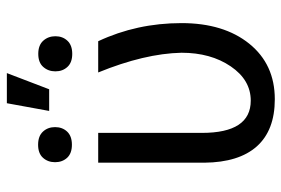

<svg xmlns="http://www.w3.org/2000/svg" viewBox="-156 -692 856 585"><g transform="rotate(-90 272.5 -399.0)"><path d="M160.6 -528.3H69.8V-204.6C70.5 -134.6 87.1 -81.4 119.6 -44.9C152.2 -8.5 200 9.8 263.2 9.8C334.1 9.8 390.5 -16.2 432.4 -68.1C474.2 -120 495.1 -188.8 495.1 -274.4C495.1 -365.2 476.7 -449.9 439.9 -528.3H344.7C383.1 -434.2 403.2 -349.6 404.8 -274.4C404.8 -215.2 391 -165.2 363.3 -124.5C335.6 -83.8 300.8 -63.5 258.8 -63.5C193.4 -63.5 160.6 -113.1 160.6 -212.4ZM251 -806.6 227.5 -677.7H293.5L342.8 -806.6ZM71.3 -659.7C71.3 -645 75.8 -632.8 84.7 -623C93.7 -613.3 106.9 -608.4 124.5 -608.4C142.1 -608.4 155.4 -613.3 164.6 -623C173.7 -632.8 178.2 -645 178.2 -659.7C178.2 -674.3 173.7 -686.6 164.6 -696.5C155.4 -706.5 142.1 -711.4 124.5 -711.4C106.9 -711.4 93.7 -706.5 84.7 -696.5C75.8 -686.6 71.3 -674.3 71.3 -659.7ZM348.1 -658.7C348.1 -644 352.6 -631.8 361.6 -622.1C370.5 -612.3 383.8 -607.4 401.4 -607.4C418.9 -607.4 432.3 -612.3 441.4 -622.1C450.5 -631.8 455.1 -644 455.1 -658.7C455.1 -673.3 450.5 -685.7 441.4 -695.8C432.3 -705.9 418.9 -710.9 401.4 -710.9C383.8 -710.9 370.5 -705.9 361.6 -695.8C352.6 -685.7 348.1 -673.3 348.1 -658.7Z"/></g></svg>

Font: Roboto1
Style: rg
Weight: 400
Designer: Google
Version: Version 2.137; 2017